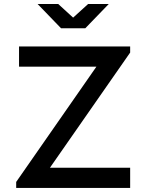

<svg xmlns="http://www.w3.org/2000/svg" viewBox="-20 -930 724 950"><path d="M74.2 -700.2H624V-669.9L227.1 -100.1H624V0H60.1V-29.8L457 -600.1H74.2ZM166 -910.2H268.1L341.8 -842.8L416 -910.2H518.1L401.9 -790H282.2Z"/></svg>

Font: Aldrich
Style: Regular
Weight: 400
Designer: Matthew Desmond
Foundry: Matthew Desmond
Version: Version 1.002 2011